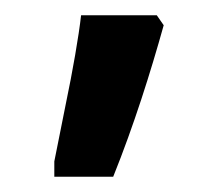

<svg xmlns="http://www.w3.org/2000/svg" viewBox="-20 -834 280 251"><path d="M51 -603H128C155 -670 177 -740 194 -801L185 -814H86C83 -787 75 -741 66 -698L51 -623Z"/></svg>

Font: Noto Serif Armenian SemiCondensed
Style: Bold
Weight: 700
Width: 4
Designer: Monotype Design Team
Foundry: Monotype Imaging Inc.
Version: Version 2.008